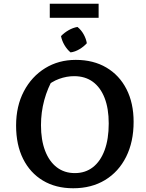

<svg xmlns="http://www.w3.org/2000/svg" viewBox="-20 -995 782 1026"><path d="M371 11Q278 11 209.5 -30Q141 -71 103.5 -146Q66 -221 66 -324Q66 -428 107.5 -507Q149 -586 221 -630.5Q293 -675 385 -675Q479 -675 548.5 -634Q618 -593 656 -518.5Q694 -444 694 -344Q694 -237 654 -157Q614 -77 541.5 -33Q469 11 371 11ZM380 -70Q436 -70 476.5 -101.5Q517 -133 539 -192.5Q561 -252 561 -335Q561 -415 539 -471.5Q517 -528 476 -558Q435 -588 376 -588Q336 -588 296 -573.5Q256 -559 221 -528L269 -585Q199 -464 199 -326Q199 -247 221 -189.5Q243 -132 283.5 -101Q324 -70 380 -70ZM394 -851Q414 -835 427 -811.5Q440 -788 444 -764Q428 -746 404.5 -732Q381 -718 357 -715Q338 -731 324.5 -754Q311 -777 306 -802Q323 -820 346.5 -833.5Q370 -847 394 -851ZM246 -900V-975H507V-900Z"/></svg>

Font: Piazzolla Thin
Style: Bold
Weight: 700
Version: Version 2.005